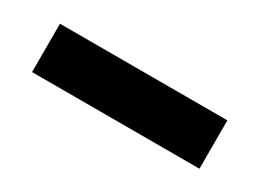

<svg xmlns="http://www.w3.org/2000/svg" viewBox="-22 -493 605 447"><g transform="rotate(30 280.0 -269.0)"><path d="M55 -204V-334H505V-204Z"/></g></svg>

Font: Plus Jakarta Display
Style: Bold
Weight: 700
Designer: Gumpita Rahayu
Foundry: Tokotype Studio
Version: Version 1.000;hotconv 1.0.109;makeotfexe 2.5.65596